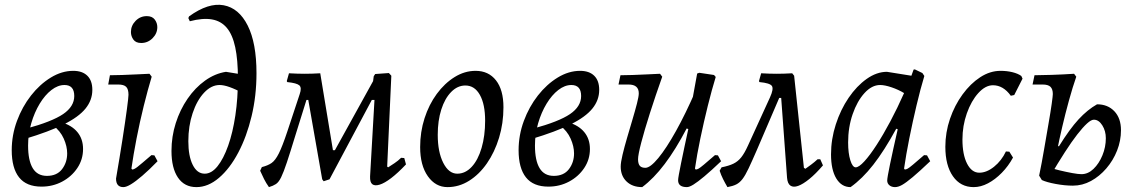

<svg xmlns="http://www.w3.org/2000/svg" viewBox="-20 -754 4627 786"><path d="M150 10Q88 10 58 -28Q28 -66 28 -139Q28 -201 49.5 -259Q71 -317 107 -363Q143 -409 188 -436.5Q233 -464 280 -464Q317 -464 337.5 -444Q358 -424 358 -386Q358 -344 330 -309.5Q302 -275 241.5 -245Q181 -215 81 -185L86 -227Q193 -256 238.5 -287Q284 -318 284 -361Q284 -406 244 -406Q217 -406 190.5 -385.5Q164 -365 142.5 -329.5Q121 -294 108 -249.5Q95 -205 95 -158Q95 -97 114 -65.5Q133 -34 172 -34Q213 -34 234 -61.5Q255 -89 255 -126Q255 -155 241 -186.5Q227 -218 197 -241L230 -254Q274 -241 297 -213Q320 -185 320 -144Q320 -101 296.5 -66Q273 -31 234.5 -10.5Q196 10 150 10Z M521 -60Q529 -60 543 -71Q557 -82 600 -119L612 -118L625 -94Q590 -58 562.5 -34.5Q535 -11 516 0.5Q497 12 485 12Q455 12 455 -23Q470 -110 481.5 -184Q493 -258 499.5 -307Q506 -356 506 -366Q506 -389 496.5 -398.5Q487 -408 464 -408H423L430 -446Q451 -446 480 -447Q509 -448 539 -449.5Q569 -451 592 -452L601 -440Q585 -387 568.5 -320.5Q552 -254 539 -187Q526 -120 518 -64ZM558 -578Q536 -578 526 -592Q516 -606 516 -623Q516 -649 535 -668.5Q554 -688 581 -688Q603 -688 613.5 -674Q624 -660 624 -643Q624 -617 604.5 -597.5Q585 -578 558 -578Z M784 12Q735 12 708.5 -27Q682 -66 682 -136Q682 -195 699.5 -250Q717 -305 748 -350Q779 -395 819.5 -424Q860 -453 905 -460L1015 -442L978 -371Q944 -389 920 -397.5Q896 -406 879 -406Q845 -406 815.5 -374.5Q786 -343 768.5 -290.5Q751 -238 751 -176Q751 -115 769 -79Q787 -43 818 -43Q846 -43 870.5 -73.5Q895 -104 914 -157.5Q933 -211 943.5 -281.5Q954 -352 954 -432Q954 -509 943 -560.5Q932 -612 908.5 -640Q885 -668 847.5 -674.5Q810 -681 757 -667L751 -680L754 -687Q833 -744 895.5 -732.5Q958 -721 994 -649.5Q1030 -578 1030 -454Q1030 -362 1010 -278.5Q990 -195 955.5 -129.5Q921 -64 876.5 -26Q832 12 784 12Z M1305 -12 1299 -20 1242 -345H1217L1291 -454L1343 -139H1359L1341 -121L1514 -434L1548 -431L1329 -20ZM1081 12Q1069 -5 1061 -21Q1053 -37 1045 -55L1052 -70Q1076 -76 1091.5 -86.5Q1107 -97 1121.5 -126Q1136 -155 1156 -215L1207 -369Q1216 -395 1205.5 -404.5Q1195 -414 1156 -418L1154 -422L1163 -454Q1198 -452 1227.5 -452Q1257 -452 1291 -454L1238 -356L1189 -199Q1168 -130 1154.5 -89.5Q1141 -49 1131 -28.5Q1121 -8 1109.5 -0.5Q1098 7 1081 12ZM1495 -32 1513 -345H1497L1510 -442L1516 -451L1572 -455L1582 -444L1565 -72L1569 -69Q1580 -76 1595 -86Q1610 -96 1622 -108L1635 -107L1642 -81Q1609 -46 1581.5 -25Q1554 -4 1534 2Q1514 8 1504 0Q1494 -8 1495 -32Z M1812 12Q1763 12 1731.5 -32.5Q1700 -77 1700 -152Q1700 -214 1718 -270Q1736 -326 1768 -369.5Q1800 -413 1841 -438.5Q1882 -464 1927 -464Q1980 -464 2010.5 -425Q2041 -386 2041 -315Q2041 -249 2023 -190Q2005 -131 1973.5 -85.5Q1942 -40 1900.5 -14Q1859 12 1812 12ZM1852 -43Q1885 -43 1911 -71Q1937 -99 1951.5 -148.5Q1966 -198 1966 -260Q1966 -327 1944.5 -365.5Q1923 -404 1885 -404Q1853 -404 1827 -377.5Q1801 -351 1786.5 -305.5Q1772 -260 1772 -202Q1772 -132 1794.5 -87.5Q1817 -43 1852 -43Z M2225 10Q2163 10 2133 -28Q2103 -66 2103 -139Q2103 -201 2124.5 -259Q2146 -317 2182 -363Q2218 -409 2263 -436.5Q2308 -464 2355 -464Q2392 -464 2412.5 -444Q2433 -424 2433 -386Q2433 -344 2405 -309.5Q2377 -275 2316.5 -245Q2256 -215 2156 -185L2161 -227Q2268 -256 2313.5 -287Q2359 -318 2359 -361Q2359 -406 2319 -406Q2292 -406 2265.5 -385.5Q2239 -365 2217.5 -329.5Q2196 -294 2183 -249.5Q2170 -205 2170 -158Q2170 -97 2189 -65.5Q2208 -34 2247 -34Q2288 -34 2309 -61.5Q2330 -89 2330 -126Q2330 -155 2316 -186.5Q2302 -218 2272 -241L2305 -254Q2349 -241 2372 -213Q2395 -185 2395 -144Q2395 -101 2371.5 -66Q2348 -31 2309.5 -10.5Q2271 10 2225 10Z M2609 12Q2569 12 2545 -11Q2521 -34 2521 -72Q2521 -89 2528.5 -120.5Q2536 -152 2547 -189.5Q2558 -227 2569 -264Q2580 -301 2587.5 -330Q2595 -359 2595 -372Q2595 -408 2553 -408H2512L2520 -446Q2541 -446 2570 -447Q2599 -448 2629 -449.5Q2659 -451 2682 -452L2691 -440Q2663 -361 2640.5 -290.5Q2618 -220 2605 -170Q2592 -120 2592 -102Q2592 -84 2599 -75.5Q2606 -67 2622 -67Q2642 -67 2675 -107Q2708 -147 2747.5 -218Q2787 -289 2827 -381L2815 -220L2791 -228Q2746 -142 2701 -82.5Q2656 -23 2609 12ZM2792 12Q2756 12 2756 -16Q2756 -22 2759 -39Q2762 -56 2768 -85.5Q2774 -115 2783 -157.5Q2792 -200 2804 -255L2805 -294L2834 -453L2843 -456L2903 -447L2910 -439Q2894 -387 2877.5 -320.5Q2861 -254 2847 -187Q2833 -120 2825 -64L2828 -60Q2833 -60 2839.5 -63.5Q2846 -67 2861.5 -80Q2877 -93 2907 -119L2919 -118L2932 -94Q2891 -55 2863.5 -32Q2836 -9 2819 1.5Q2802 12 2792 12Z M2958 12Q2948 -5 2940 -21Q2932 -37 2926 -55L2934 -69Q2964 -75 2982.5 -84Q3001 -93 3014.5 -110Q3028 -127 3042 -158L3132 -355Q3148 -390 3140 -402Q3132 -414 3089 -418L3087 -422L3096 -454Q3131 -452 3160 -452Q3189 -452 3223 -454L3172 -358L3078 -139Q3058 -93 3044.5 -64.5Q3031 -36 3019.5 -21Q3008 -6 2994 1Q2980 8 2958 12ZM3202 -26 3178 -353H3147L3223 -454L3231 -444L3271 -67L3277 -63Q3287 -70 3300.5 -80Q3314 -90 3327 -102H3338L3349 -77Q3319 -42 3293 -21Q3267 0 3247.5 7Q3228 14 3216 6Q3204 -2 3202 -26Z M3684 -60Q3689 -60 3695.5 -63.5Q3702 -67 3717.5 -80Q3733 -93 3763 -119L3775 -118L3788 -94Q3744 -52 3716.5 -29Q3689 -6 3673 3Q3657 12 3644 12Q3630 12 3621 4.5Q3612 -3 3612 -15Q3612 -26 3623.5 -81.5Q3635 -137 3655 -225L3649 -227Q3600 -137 3555 -79.5Q3510 -22 3462 12Q3425 12 3403.5 -23.5Q3382 -59 3382 -122Q3382 -184 3401.5 -244.5Q3421 -305 3454 -353.5Q3487 -402 3528 -431Q3569 -460 3611 -460L3711 -444L3720 -469L3725 -470L3756 -455L3764 -443Q3748 -390 3732 -322.5Q3716 -255 3702.5 -187.5Q3689 -120 3681 -64ZM3483 -69Q3496 -69 3518.5 -93.5Q3541 -118 3568.5 -160.5Q3596 -203 3625 -257.5Q3654 -312 3681 -373Q3658 -387 3630 -396.5Q3602 -406 3583 -406Q3549 -406 3519 -373Q3489 -340 3470.5 -286.5Q3452 -233 3452 -171Q3452 -127 3461 -98Q3470 -69 3483 -69Z M4045 -405Q4014 -405 3985 -373Q3956 -341 3938 -290Q3920 -239 3920 -183Q3920 -121 3939 -84Q3958 -47 3989 -47Q4019 -47 4049.5 -71.5Q4080 -96 4098 -134L4112 -133L4127 -109Q4108 -74 4081 -46.5Q4054 -19 4024.5 -3.5Q3995 12 3966 12Q3912 12 3881 -32.5Q3850 -77 3850 -153Q3850 -212 3869 -267.5Q3888 -323 3920.5 -367.5Q3953 -412 3993 -438Q4033 -464 4076 -464Q4102 -464 4124.5 -458.5Q4147 -453 4161 -443L4166 -432L4132 -365L4118 -362Q4087 -405 4045 -405Z M4372 6Q4339 6 4301.5 -1Q4264 -8 4245 -17L4303 -159L4315 -155Q4359 -226 4395.5 -265.5Q4432 -305 4471 -327Q4515 -327 4542 -298.5Q4569 -270 4569 -221Q4569 -178 4553 -137.5Q4537 -97 4509 -64.5Q4481 -32 4446 -13Q4411 6 4372 6ZM4245 -17 4234 -35Q4245 -88 4254.5 -144Q4264 -200 4272.5 -248.5Q4281 -297 4285.5 -329.5Q4290 -362 4290 -369Q4290 -389 4280.5 -398.5Q4271 -408 4248 -408H4207L4215 -446Q4240 -446 4285.5 -447.5Q4331 -449 4377 -452L4386 -440Q4371 -397 4356 -342.5Q4341 -288 4328.5 -234.5Q4316 -181 4308 -140ZM4278 -31 4271 -70Q4291 -63 4318 -56.5Q4345 -50 4369.5 -45.5Q4394 -41 4407 -41Q4434 -41 4456.5 -62.5Q4479 -84 4493 -118Q4507 -152 4507 -188Q4507 -218 4492.5 -241Q4478 -264 4458 -264Q4447 -264 4430 -248.5Q4413 -233 4390 -203.5Q4367 -174 4339 -130.5Q4311 -87 4278 -31Z"/></svg>

Font: Alegreya
Style: Italic
Weight: 400
Italic angle: -7°
Designer: Juan Pablo del Peral
Foundry: Huerta Tipografica
Version: Version 2.009